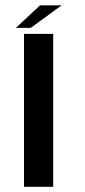

<svg xmlns="http://www.w3.org/2000/svg" viewBox="-20 -720 326 740"><path d="M72.5 0H185V-589.5H72.5ZM41 -612.5H98.5L217.5 -699.5H134.5Z"/></svg>

Font: Anybody Expanded
Style: Regular
Weight: 400
Width: 7
Version: Version 1.113;gftools[0.9.25]